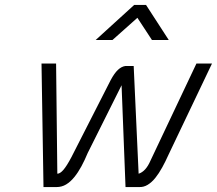

<svg xmlns="http://www.w3.org/2000/svg" viewBox="-20 -757 878 777"><path d="M523 -737H571L663 -595H595L536 -685L435 -595H367ZM207 -500 212 -54Q223 -54 236.5 -69.5Q250 -85 269 -121L428 -433Q443 -461 457.5 -474.5Q472 -488 488 -490H521L541 -54Q570 -63 589 -107L775 -500H838L662 -131Q650 -104 636.5 -79.5Q623 -55 608.5 -37Q594 -19 577.5 -9Q561 1 542 0H488L472 -412L335 -138Q323 -109 309.5 -84Q296 -59 280.5 -40Q265 -21 247.5 -10.5Q230 0 209 0H156L148 -500Z"/></svg>

Font: Panefresco 250wt
Style: Italic
Weight: 300
Version: Version 1.000